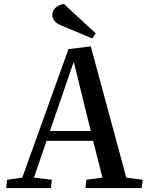

<svg xmlns="http://www.w3.org/2000/svg" viewBox="-20 -953 744 973"><path d="M440 -718 620 -53 703 -42 698 0H413L418 -42L499 -53L452 -239H216L152 -53L243 -42L238 0H11L16 -42L93 -53L327 -704ZM233 -289H440L355 -635H352ZM465 -784 448 -758 288 -825Q266 -834 255.5 -848Q245 -862 245 -878Q245 -897 260 -912.5Q275 -928 304 -933Z"/></svg>

Font: Literata 36pt Medium
Style: Italic
Weight: 500
Italic angle: -2°
Designer: Latin by Veronika Burian and Jose Scaglione. Greek by Irene Vlachou. Cyrillic by Vera Evstafieva
Foundry: TypeTogether
Version: Version 3.002